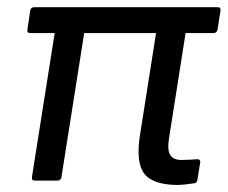

<svg xmlns="http://www.w3.org/2000/svg" viewBox="-20 -508 640 540"><path d="M481 12.2Q410.6 12.2 386 -19.3Q361.3 -50.8 374 -129.9L418.9 -415H216.8L152.8 -9.8Q152.3 -5.4 149.2 -2.7Q146 0 142.1 0H78.1Q68.4 0 69.8 -9.8L133.8 -415H64.9Q55.7 -415 57.1 -424.8L64.9 -478Q66.4 -487.8 77.1 -487.8H591.8Q601.6 -487.8 600.1 -478L591.8 -424.8Q591.3 -420.4 588.1 -417.7Q585 -415 581.1 -415H502L455.1 -117.2Q450.2 -85.4 459 -71.8Q467.8 -58.1 490.2 -58.1Q507.8 -58.1 534.2 -60.1Q538.6 -60.5 541.3 -57.9Q543.9 -55.2 543 -50.8L535.2 -2Q533.7 7.8 523.9 7.8Q494.1 12.2 481 12.2Z"/></svg>

Font: Sofia Sans
Style: Italic
Weight: 400
Italic angle: -9°
Designer: Botio Nikoltchev, Ani Petrova
Foundry: lettersoup
Version: Version 4.100